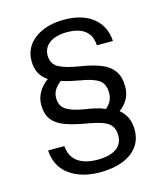

<svg xmlns="http://www.w3.org/2000/svg" viewBox="-112 -823 784 917"><g transform="rotate(-15 280.0 -364.5)"><path d="M270.7 10Q221.6 10 182.5 -1.9Q143.4 -13.9 115.6 -35.4Q87.7 -56.9 72.7 -87.5Q57.7 -118.1 56 -155.3H136.1Q138.9 -119.7 156.3 -96.6Q173.7 -73.4 203.9 -62.4Q234.1 -51.3 272.9 -51.3Q333.7 -51.3 366 -73.6Q398.3 -96 398.3 -137.7Q398.3 -168.6 384.4 -186.4Q370.6 -204.3 340.4 -214.7Q310.1 -225.1 259.3 -233.4Q203 -243.3 162.7 -258.1Q122.4 -272.9 101.4 -300.5Q80.4 -328.1 80.4 -374.4Q80.4 -407.4 97.4 -436.4Q114.3 -465.3 142.9 -484.9Q116.3 -503 103.2 -527.9Q90.1 -552.7 90.1 -587.9Q90.1 -633.7 115.3 -667.4Q140.4 -701 185.4 -720Q230.4 -739 290.6 -739Q336.6 -739 372.6 -727.9Q408.6 -716.9 434.1 -696.1Q459.6 -675.4 474 -646.1Q488.4 -616.7 490.3 -580.1H410.9Q409.4 -615.3 393.6 -636.6Q377.9 -658 351.4 -667.9Q324.9 -677.7 289.6 -677.7Q233.6 -677.7 202.4 -655Q171.1 -632.3 171.1 -593.9Q171.1 -551.3 205.9 -532.6Q240.7 -514 312.1 -503.3Q367.4 -494.6 407.4 -478.9Q447.3 -463.3 468.9 -434Q490.6 -404.7 490.6 -354.4Q490.6 -320.1 475.4 -293.2Q460.3 -266.3 434.3 -248.1Q456.9 -229.9 468.9 -204.5Q480.9 -179.1 480.9 -143.6Q480.9 -95 454.7 -60.6Q428.6 -26.3 381.2 -8.1Q333.9 10 270.7 10ZM374.3 -275Q391.6 -290 400.1 -307Q408.6 -324 408.6 -345.7Q408.6 -390.6 380.6 -409.8Q352.7 -429 290.4 -438.9Q264.3 -443.6 241.7 -448.6Q219.1 -453.7 200.9 -460.6Q180.7 -446 169.2 -427.6Q157.7 -409.3 157.7 -387.9Q157.7 -347 186.4 -328.5Q215.1 -310 276.1 -300.1Q303.9 -296.1 329.1 -290.2Q354.3 -284.3 374.3 -275Z"/></g></svg>

Font: Mona Sans ExtraLight
Style: Regular
Weight: 200
Designer: Deni Anggara
Foundry: GitHub
Version: Version 2.000